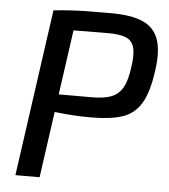

<svg xmlns="http://www.w3.org/2000/svg" viewBox="-51 -745 695 791"><g transform="rotate(5 296.5 -349.5)"><path d="M377 -699Q460 -699 508 -678Q556 -657 573 -608.5Q590 -560 578 -478Q566 -390 538.5 -343.5Q511 -297 461.5 -280.5Q412 -264 332 -264Q292 -264 254 -266.5Q216 -269 183.5 -273Q151 -277 128 -281.5Q105 -286 95 -290L101 -347Q156 -347 214 -347Q272 -347 327 -347Q379 -347 409 -359Q439 -371 455.5 -400.5Q472 -430 479 -486Q487 -538 479 -566.5Q471 -595 445.5 -605.5Q420 -616 374 -616Q289 -616 228 -615Q167 -614 146 -612L139 -690Q178 -694 211.5 -696Q245 -698 283.5 -698.5Q322 -699 377 -699ZM239 -690 142 0H42L139 -690Z"/></g></svg>

Font: Exo 2 Medium
Style: Italic
Weight: 500
Italic angle: -8°
Designer: Natanael Gama
Foundry: Natanael Gama
Version: Version 2.010